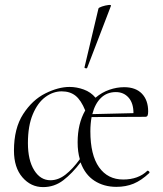

<svg xmlns="http://www.w3.org/2000/svg" viewBox="-20 -751 665 784"><path d="M583 -54Q586 -54 589 -50.5Q592 -47 589 -44Q557 -14 525.5 -1Q494 12 455 12Q404 12 365.5 -13Q327 -38 309 -88Q275 -43 238.5 -15Q202 13 156 13Q106 13 71.5 -27Q37 -67 37 -136Q37 -227 74.5 -285Q112 -343 165 -369.5Q218 -396 264 -396Q293 -396 322 -385.5Q351 -375 370 -352Q396 -374 426.5 -384.5Q457 -395 487 -395Q534 -395 559.5 -368.5Q585 -342 585 -296Q585 -284 582.5 -279Q580 -274 573 -274L354 -273Q349 -245 349 -215Q349 -118 384.5 -68Q420 -18 483 -18Q545 -18 582 -54ZM306 -101Q297 -131 297 -170Q297 -246 328 -300Q311 -342 288.5 -360Q266 -378 232 -378Q197 -378 165.5 -355Q134 -332 114 -284.5Q94 -237 94 -167Q94 -97 119.5 -56Q145 -15 186 -15Q218 -15 247.5 -38Q277 -61 306 -101ZM357 -285 525 -289Q525 -330 505 -352.5Q485 -375 453 -375Q417 -375 392.5 -351.5Q368 -328 357 -285ZM332 -472Q329 -472 326.5 -473.5Q324 -475 325 -476L382 -716Q383 -720 396.5 -724.5Q410 -729 422.5 -730.5Q435 -732 433 -727L336 -474Q336 -472 332 -472Z"/></svg>

Font: Cormorant Infant Light
Style: Regular
Weight: 300
Designer: Christian Thalmann (Catharsis Fonts)
Version: Version 3.000